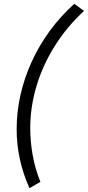

<svg xmlns="http://www.w3.org/2000/svg" viewBox="-20 -803 459 1003"><path d="M134 180Q100 104 83.5 27.5Q67 -49 67 -129Q67 -218 87 -307Q107 -396 145.5 -480.5Q184 -565 240 -641.5Q296 -718 368 -783L419 -746Q329 -663 266 -562.5Q203 -462 170.5 -353Q138 -244 138 -133Q138 -63 151 9Q164 81 191 147Z"/></svg>

Font: Ubuntu Sans
Style: Italic
Weight: 400
Italic angle: -13.5°
Designer: Dalton Maag Ltd
Foundry: Dalton Maag Ltd
Version: Version 1.006